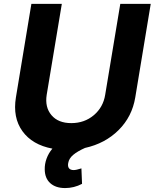

<svg xmlns="http://www.w3.org/2000/svg" viewBox="-20 -747 781 970"><path d="M587.7 -727.3H741.5L663.4 -255Q647.4 -157.7 579.2 -89.8Q511 -22 409.4 0.4Q371.4 17.4 350 35.3Q328.5 53.3 324.6 76.7Q321.4 93.8 328.5 103Q335.6 112.2 352.6 112.2Q364.7 112.2 391.3 103.7L394.5 181.8Q354 203.1 308.9 203.1Q261.7 203.1 234.2 178.6Q206.7 154.1 206 109.4Q205.3 82 215.2 54.5Q225.1 27 244.7 3.9Q143.1 -15.3 93.4 -84.2Q43.7 -153.1 60.4 -255L138.5 -727.3H292.3L215.9 -268.1Q206 -205.3 240.1 -165.1Q274.1 -125 340.2 -125Q406.6 -125 454 -165.1Q501.4 -205.3 511.4 -268.1Z"/></svg>

Font: Karasuma Gothic
Style: Bold Italic
Weight: 700
Italic angle: 9.39998°
Designer: Rasmus Andersson / Ryoko Nishizuka
Foundry: Genbu
Version: Version 1.00